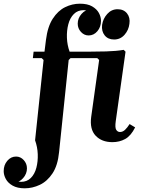

<svg xmlns="http://www.w3.org/2000/svg" viewBox="-137 -760 771 1040"><path d="M-3 260Q-43 260 -68.5 245.5Q-94 231 -105.5 209.5Q-117 188 -117 167Q-117 134 -97.5 111Q-78 88 -50 88Q-26 88 -8.5 107Q9 126 9 152Q9 181 -11.5 204.5Q-32 228 -58 228Q-83 228 -95 209Q-107 190 -108 174H-86Q-85 191 -66.5 208Q-48 225 -23 225Q9 225 30 204Q51 183 60 148.5Q69 114 67.5 75Q66 36 53 0L99 -435L89 -445H245L235 -435L183 64Q176 136 147.5 179Q119 222 79 241Q39 260 -3 260ZM41 -445 45 -480H346L342 -445ZM102 -464 112 -544Q121 -616 149 -659Q177 -702 215.5 -721Q254 -740 296 -740Q337 -740 362 -725.5Q387 -711 398.5 -690Q410 -669 410 -647Q410 -614 390.5 -591Q371 -568 343 -568Q319 -568 301.5 -587Q284 -606 284 -632Q284 -661 304.5 -684.5Q325 -708 351 -708Q377 -708 388.5 -689.5Q400 -671 401 -654H379Q378 -671 359.5 -688Q341 -705 316 -705Q284 -705 263 -684Q242 -663 233 -628.5Q224 -594 225.5 -555Q227 -516 240 -480L238 -464ZM565 -88 595 -70Q572 -24 541 -7Q510 10 472 10Q414 10 381 -25Q348 -60 357 -127L400 -435L390 -445H330L335 -480Q382 -480 437.5 -481.5Q493 -483 533 -490L543 -480L490 -104Q485 -69 492.5 -57Q500 -45 513 -45Q528 -45 540.5 -57Q553 -69 565 -88ZM481 -546Q448 -546 430 -568.5Q412 -591 416 -625Q421 -659 444 -684.5Q467 -710 500 -710Q533 -710 551 -687.5Q569 -665 564 -631Q560 -597 537.5 -571.5Q515 -546 481 -546Z"/></svg>

Font: Brygada 1918
Style: Bold Italic
Weight: 700
Italic angle: -8°
Designer: Mateusz Machalski | Borys Kosmynka | Przemek Hoffer
Foundry: NIEPODLEGLA 2018
Version: Version 3.006